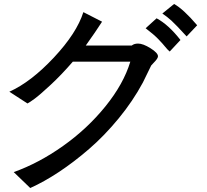

<svg xmlns="http://www.w3.org/2000/svg" viewBox="-20 -818 1040 965"><path d="M918 -635Q864 -694 842 -714Q820 -734 796 -750L855 -798Q902 -772 971 -691ZM887 -617 833 -559Q822 -568 810.5 -582.5Q799 -597 776 -621Q753 -645 712 -676L767 -726Q827 -694 887 -617ZM674 -599Q699 -599 736.5 -575.5Q774 -552 774 -535Q774 -524 752 -502L740 -489L698 -403Q648 -310 576.5 -223Q505 -136 428 -69.5Q351 -3 276 46.5Q201 96 132 127L49 47Q175 2 297 -84.5Q419 -171 510 -283.5Q601 -396 635 -508H346Q289 -442 234.5 -391.5Q180 -341 155 -322.5Q130 -304 118 -298L27 -357Q136 -406 251 -529Q366 -652 399 -757L493 -709Q461 -659 411 -589H642Q654 -599 674 -599Z"/></svg>

Font: cwTeXHei
Style: Medium
Weight: 500
Version: Version 1.17